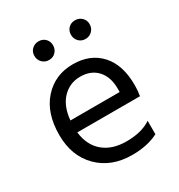

<svg xmlns="http://www.w3.org/2000/svg" viewBox="-166 -801 854 918"><g transform="rotate(-30 261.0 -342.5)"><path d="M419 -602Q404 -587 382 -587Q360 -587 345.5 -602Q331 -617 331 -639Q331 -661 345.5 -675.5Q360 -690 382 -690Q404 -690 419 -675.5Q434 -661 434 -639Q434 -617 419 -602ZM217.5 -602Q203 -587 181 -587Q159 -587 144 -602Q129 -617 129 -639Q129 -661 144 -675.5Q159 -690 181 -690Q203 -690 217.5 -675.5Q232 -661 232 -639Q232 -617 217.5 -602ZM396 -286V-306Q396 -369 362 -406.5Q328 -444 268 -444Q211 -444 171 -403Q131 -362 124 -286ZM443 -100V-26Q384 5 299 5Q184 5 113.5 -65.5Q43 -136 43 -252Q43 -373 106 -443Q169 -513 268 -513Q363 -513 419 -452Q475 -391 475 -279Q475 -247 470 -220H124Q133 -145 181 -105Q229 -65 307 -65Q392 -65 443 -100Z"/></g></svg>

Font: Hind Regular
Style: Regular
Weight: 400
Designer: Manushi Parikh, Satya Rajpurohit
Foundry: Indian Type Foundry
Version: Version 1.201;PS 1.0;hotconv 1.0.78;makeotf.lib2.5.61930; tt